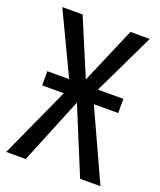

<svg xmlns="http://www.w3.org/2000/svg" viewBox="-130 -771 709 852"><g transform="rotate(20 224.5 -344.5)"><path d="M295 -332 447 0H351L222 -313L94 0H2L153 -332H51V-399H154L16 -689H112L224 -423L338 -689H429L290 -399H410V-332Z"/></g></svg>

Font: Fira Sans Extra Condensed
Style: Regular
Weight: 400
Width: 1
Designer: Carrois Corporate & Edenspiekermann AG
Foundry: Carrois Corporate GbR & Edenspiekermann AG
Version: Version 4.203